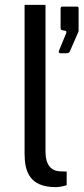

<svg xmlns="http://www.w3.org/2000/svg" viewBox="-20 -763 345 789"><path d="M209 6C221 6 239 3 254 -2V-58L225 -59C190 -61 167 -86 167 -140V-743H81V-132C81 -59 101 6 209 6ZM228 -544H250C261 -544 266 -547 268 -554L302 -632C302 -633 303 -635 303 -638V-729C303 -734 300 -736 296 -736H237C232 -736 229 -734 229 -727V-648C229 -641 232 -639 240 -638L247 -637C254 -635 254 -632 251 -624L222 -554C220 -549 223 -544 228 -544Z"/></svg>

Font: United Sans
Style: Regular
Weight: 400
Designer: Pablo Impallari, Rodrigo Fuenzalida (Modified by Dan O. Williams)
Version: Version 1.000;PS 001.000;hotconv 1.0.88;makeotf.lib2.5.64775